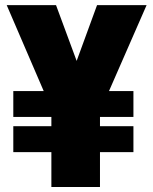

<svg xmlns="http://www.w3.org/2000/svg" viewBox="-20 -748 612 768"><path d="M204.1 -727.5 286.6 -504.4 368.2 -727.5H566.4L416 -383.8H513.7V-280.3H379.9V-243.2H513.7V-139.6H379.9V0H185.5V-139.6H33.2V-243.2H185.5V-280.3H33.2V-383.8H154.8L6.8 -727.5Z"/></svg>

Font: Inter Display Black
Style: Regular
Weight: 900
Designer: Rasmus Andersson
Foundry: rsms
Version: Version 4.000;git-a52131595